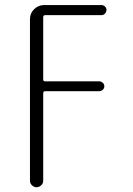

<svg xmlns="http://www.w3.org/2000/svg" viewBox="-20 -540 540 779"><path d="M127.9 219.7Q118.2 219.7 109.9 211.9Q101.6 204.1 101.6 194.3V-462.9Q101.6 -486.3 118.7 -502.9Q135.7 -519.5 159.2 -519.5H391.6Q399.4 -519.5 405.8 -513.7Q412.1 -507.8 412.1 -500Q412.1 -492.2 406.2 -485.4Q400.4 -478.5 391.6 -478.5H163.1Q155.3 -478.5 155.3 -469.7V-217.8Q155.3 -210 163.1 -210H382.8Q390.6 -210 397 -204.1Q403.3 -198.2 403.3 -189.9Q403.3 -181.6 397 -175.8Q390.6 -169.9 382.8 -169.9H163.1Q155.3 -169.9 155.3 -161.1V194.3Q155.3 204.1 147 211.9Q138.7 219.7 127.9 219.7Z"/></svg>

Font: Rounded-X Mgen+ 1mn light
Style: Regular
Weight: 200
Designer: [Source Han Sans]
Ryoko NISHIZUKA  (kana & ideographs); Paul D. Hunt (Latin, Greek & Cyrillic); Wenlong ZHANG  (bopomofo
Version: Version 1.059.20150602